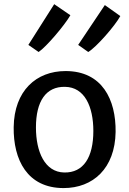

<svg xmlns="http://www.w3.org/2000/svg" viewBox="-20 -912 632 939"><path d="M168.9 -657.7C206.1 -682.6 294.4 -786.1 324.2 -837.4L245.1 -891.6L118.7 -692.4ZM411.6 -657.7C451.2 -681.2 543 -786.1 568.4 -833.5L492.7 -887.2L362.3 -692.4ZM291 7.8C434.6 7.8 542.5 -87.9 545.4 -266.6C547.4 -425.3 479.5 -564.5 300.8 -564.5C157.7 -564.5 49.3 -468.8 46.9 -290C44.9 -131.3 112.8 7.8 291 7.8ZM293.9 -68.4C199.2 -70.3 155.8 -169.4 155.8 -288.6C155.8 -417 204.6 -489.3 298.3 -487.3C394 -485.8 436.5 -390.6 436.5 -271.5C436.5 -142.6 388.2 -66.4 293.9 -68.4Z"/></svg>

Font: Merriweather Sans
Style: Regular
Weight: 400
Designer: Eben Sorkin ( eben@eyebytes.com )
Foundry: Eben Sorkin
Version: Version 1.003